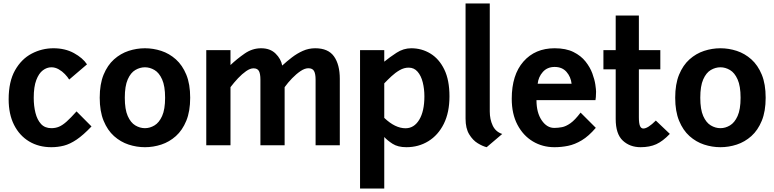

<svg xmlns="http://www.w3.org/2000/svg" viewBox="-20 -840 4476 1110"><path d="M277 11Q204 11 148.2 -22.5Q92.5 -56 61.2 -118Q30 -180 30 -266Q30 -368.5 67 -433.8Q104 -499 163.2 -530Q222.5 -561 289 -561Q356.5 -561 407.5 -533Q458.5 -505 483 -468L380 -380Q371 -395 355.2 -411.5Q339.5 -428 319.2 -439.5Q299 -451 277 -451Q251 -451 227.8 -433.5Q204.5 -416 189.8 -377.2Q175 -338.5 175 -274.5Q175 -227.5 185 -187.5Q195 -147.5 217.2 -123.2Q239.5 -99 277 -99Q301 -99 321.2 -107.5Q341.5 -116 365 -137Q388.5 -158 422.5 -196L509 -109Q461.5 -59 423 -33Q384.5 -7 349.5 2Q314.5 11 277 11Z M818 11Q770 11 723.5 -4.2Q677 -19.5 639.2 -53.2Q601.5 -87 579 -141.8Q556.5 -196.5 556.5 -275Q556.5 -354 579 -408.5Q601.5 -463 639.2 -496.8Q677 -530.5 723.5 -545.8Q770 -561 818 -561Q866 -561 912.5 -545.8Q959 -530.5 996.8 -496.8Q1034.5 -463 1057 -408.5Q1079.5 -354 1079.5 -275Q1079.5 -196.5 1057 -141.8Q1034.5 -87 996.8 -53.2Q959 -19.5 912.5 -4.2Q866 11 818 11ZM818 -99Q846.5 -99 873.2 -115Q900 -131 917.2 -169.2Q934.5 -207.5 934.5 -275Q934.5 -342.5 917.2 -381Q900 -419.5 873.2 -435.2Q846.5 -451 818 -451Q789 -451 762.2 -435.2Q735.5 -419.5 718.5 -381Q701.5 -342.5 701.5 -275Q701.5 -207.5 718.5 -169.2Q735.5 -131 762.2 -115Q789 -99 818 -99Z M1172.5 0V-550H1312.5V-464Q1350 -499.5 1394.2 -530.2Q1438.5 -561 1489.5 -561Q1542 -561 1573.2 -530.2Q1604.5 -499.5 1611.5 -461Q1638 -485.5 1667.8 -508.2Q1697.5 -531 1731 -546Q1764.5 -561 1802.5 -561Q1877.5 -561 1911 -513.8Q1944.5 -466.5 1944.5 -384V0H1804.5V-379.5Q1804.5 -413.5 1795.5 -429.5Q1786.5 -445.5 1762.5 -445.5Q1742 -445.5 1717.5 -429Q1693 -412.5 1668.8 -387.5Q1644.5 -362.5 1625.5 -336V0H1485.5V-379.5Q1485.5 -413.5 1477 -429.2Q1468.5 -445 1445.5 -445Q1426.5 -445 1403 -428.8Q1379.5 -412.5 1356 -387.5Q1332.5 -362.5 1312.5 -336V0Z M2329.5 11Q2280 11 2249.5 -8.8Q2219 -28.5 2201.5 -48V250H2061.5V-550H2201.5V-483.5Q2232.5 -509 2272.5 -535Q2312.5 -561 2357.5 -561Q2418 -561 2468.2 -530.5Q2518.5 -500 2548.5 -438.5Q2578.5 -377 2578.5 -283Q2578.5 -190 2545.8 -124.2Q2513 -58.5 2456.5 -23.8Q2400 11 2329.5 11ZM2324.5 -98.5Q2374 -98.5 2403.8 -147.8Q2433.5 -197 2433.5 -283Q2433.5 -326 2424 -364Q2414.5 -402 2394.2 -425.5Q2374 -449 2342.5 -449Q2316 -449 2290.8 -434.5Q2265.5 -420 2243 -399Q2220.5 -378 2201.5 -358V-158.5Q2264.5 -98.5 2324.5 -98.5Z M2793.5 11Q2770.5 5.5 2742 -11.8Q2713.5 -29 2692.5 -63.5Q2671.5 -98 2671.5 -154V-820H2811.5V-195.5Q2811.5 -150 2828.5 -114Q2845.5 -78 2883.5 -65.5Z M3185.5 11Q3116.5 11 3060.5 -22.5Q3004.5 -56 2971.5 -118.8Q2938.5 -181.5 2938.5 -269Q2938.5 -407 3006 -484Q3073.5 -561 3186.5 -561Q3252 -561 3295.5 -539.2Q3339 -517.5 3365.2 -484.2Q3391.5 -451 3404.5 -415.5Q3417.5 -380 3421.8 -351Q3426 -322 3426 -310Q3426 -289.5 3424.8 -278.8Q3423.5 -268 3422.5 -261H3081.5Q3081.5 -189 3111.5 -144.8Q3141.5 -100.5 3184 -100.5Q3206 -100.5 3228.8 -104.8Q3251.5 -109 3277.8 -127.5Q3304 -146 3336.5 -189L3424.5 -101Q3383 -52.5 3343.2 -28.8Q3303.5 -5 3264.5 3Q3225.5 11 3185.5 11ZM3088.5 -356H3284.5Q3280 -396 3255 -424.5Q3230 -453 3186.5 -453Q3144 -453 3118.2 -424Q3092.5 -395 3088.5 -356Z M3683.5 11Q3621.5 11 3580.5 -27.2Q3539.5 -65.5 3539.5 -152V-439H3468.5V-550H3539.5V-750H3673.5V-550H3797.5V-439H3673.5V-162Q3673.5 -127.5 3679.8 -112.2Q3686 -97 3699.5 -97Q3725.5 -97 3771.5 -143L3852.5 -66Q3812 -23.5 3773.8 -6.2Q3735.5 11 3683.5 11Z M4145 11Q4097 11 4050.5 -4.2Q4004 -19.5 3966.2 -53.2Q3928.5 -87 3906 -141.8Q3883.5 -196.5 3883.5 -275Q3883.5 -354 3906 -408.5Q3928.5 -463 3966.2 -496.8Q4004 -530.5 4050.5 -545.8Q4097 -561 4145 -561Q4193 -561 4239.5 -545.8Q4286 -530.5 4323.8 -496.8Q4361.5 -463 4384 -408.5Q4406.5 -354 4406.5 -275Q4406.5 -196.5 4384 -141.8Q4361.5 -87 4323.8 -53.2Q4286 -19.5 4239.5 -4.2Q4193 11 4145 11ZM4145 -99Q4173.5 -99 4200.2 -115Q4227 -131 4244.2 -169.2Q4261.5 -207.5 4261.5 -275Q4261.5 -342.5 4244.2 -381Q4227 -419.5 4200.2 -435.2Q4173.5 -451 4145 -451Q4116 -451 4089.2 -435.2Q4062.5 -419.5 4045.5 -381Q4028.5 -342.5 4028.5 -275Q4028.5 -207.5 4045.5 -169.2Q4062.5 -131 4089.2 -115Q4116 -99 4145 -99Z"/></svg>

Font: Junction
Style: Bold
Weight: 700
Designer: Caroline Hadilaksono
Foundry: Caroline Hadilaksono, Tyler Finck, The League of Moveable Type
Version: Version 2.000; ttfautohint (v1.8.3)